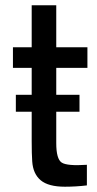

<svg xmlns="http://www.w3.org/2000/svg" viewBox="-20 -697 366 727"><path d="M281 -338V-274H193V-155Q193 -95 213.5 -81.5Q234 -68 309 -73V5Q267 10 226 10Q163 10 134 -14.5Q105 -39 102 -86Q100 -113 100 -163V-274H40V-338H100V-440H29V-518H100V-677H193V-518H311V-440H193V-338Z"/></svg>

Font: Nacelle
Style: Regular
Weight: 400
Designer: Sora Sagano
Foundry: Sora Sagano
Version: Version 1.000;FEAKit 1.0